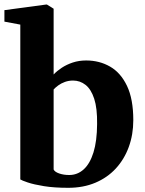

<svg xmlns="http://www.w3.org/2000/svg" viewBox="-20 -840 656 870"><path d="M0 -742V-794L189.5 -819.5H192.5L223 -800.5V-502.5Q238 -518.5 260 -533Q282 -547.5 310 -556.8Q338 -566 370.5 -566Q430.5 -566 478.8 -538.2Q527 -510.5 555.5 -450.8Q584 -391 584 -295.5Q584 -230 563.5 -174Q543 -118 504.8 -76.5Q466.5 -35 412 -12Q357.5 11 289.5 11Q225.5 11 179.2 3.5Q133 -4 105.8 -13.2Q78.5 -22.5 72 -27V-728.5ZM311 -475Q291.5 -475 274.2 -468.8Q257 -462.5 244 -453Q231 -443.5 223 -434.5V-72Q228 -61 248.2 -54Q268.5 -47 293.5 -47Q331 -47 359.2 -72.5Q387.5 -98 403.5 -149.2Q419.5 -200.5 420 -278Q421 -349.5 406.8 -392.8Q392.5 -436 367.5 -455.5Q342.5 -475 311 -475Z"/></svg>

Font: Merriweather 28pt ExtraBold
Style: Regular
Weight: 800
Version: Version 2.100